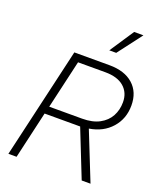

<svg xmlns="http://www.w3.org/2000/svg" viewBox="-168 -1044 954 1147"><g transform="rotate(20 309.0 -470.5)"><path d="M483 -941H542L425 -787H381ZM26 0 189 -704H412Q509 -704 563.5 -655.5Q618 -607 618 -522Q618 -438 566 -379Q514 -320 426 -306L548 0H492L373 -300H372H147L78 0ZM403 -656H230L159 -348H368Q434 -348 477.5 -371.5Q521 -395 542.5 -434.5Q564 -474 564 -523Q564 -584 522.5 -620Q481 -656 403 -656Z"/></g></svg>

Font: Prodigy Sans Light
Style: Italic
Weight: 300
Italic angle: -13°
Designer: Wei Huang
Foundry: Wei Huang
Version: Version 1.003; ttfautohint (v1.8.3)